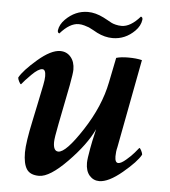

<svg xmlns="http://www.w3.org/2000/svg" viewBox="-46 -617 592 667"><g transform="rotate(5 250.0 -284.0)"><path d="M234.4 -575.2Q260.7 -575.2 290 -560.5Q293.9 -558.6 303.7 -553.2Q313.5 -547.9 318.8 -544.9Q324.2 -542 334 -539.6Q343.8 -537.1 354.5 -537.1Q385.7 -537.1 418.9 -575.2Q425.8 -573.2 424.8 -564.5Q421.9 -543 404.3 -525.4Q371.1 -492.2 327.1 -492.2Q299.8 -492.2 272.5 -505.9Q268.6 -507.8 258.3 -513.7Q248 -519.5 242.2 -522Q236.3 -524.4 226.1 -527.3Q215.8 -530.3 206.1 -530.3Q174.8 -530.3 141.6 -492.2Q134.8 -494.1 135.7 -502.9Q138.7 -523.4 156.2 -541Q190.4 -575.2 234.4 -575.2ZM283.2 -103.5Q286.1 -122.1 297.9 -171.9Q272.5 -117.2 211.9 -55.2Q151.4 6.8 114.3 6.8Q83 6.8 70.8 -12.2Q58.6 -31.2 58.6 -70.3Q58.6 -104.5 75.2 -181.6Q75.2 -182.6 87.4 -239.7Q99.6 -296.9 101.6 -308.6Q105.5 -328.1 105.5 -339.8Q105.5 -363.3 93.8 -363.3Q80.1 -363.3 57.1 -340.3Q34.2 -317.4 24.4 -304.7Q21.5 -304.7 17.1 -313.5Q12.7 -322.3 12.7 -327.1Q26.4 -352.5 72.3 -392.1Q118.2 -431.6 150.4 -431.6Q172.9 -431.6 187 -415Q201.2 -398.4 201.2 -371.1Q201.2 -358.4 193.4 -316.4L166 -177.7Q156.2 -128.9 156.2 -114.3Q156.2 -83 173.8 -83Q200.2 -83 255.9 -168.5Q311.5 -253.9 328.1 -337.9Q330.1 -348.6 336.9 -381.3Q343.8 -414.1 345.7 -424.8Q362.3 -429.7 387.7 -429.7Q416 -429.7 435.5 -424.8L377 -116.2Q373 -100.6 373 -84Q373 -61.5 384.8 -61.5Q394.5 -61.5 411.6 -76.2Q428.7 -90.8 438.5 -102.5Q448.2 -114.3 453.1 -120.1Q456.1 -120.1 460.4 -111.3Q464.8 -102.5 464.8 -97.7Q451.2 -72.3 403.8 -32.7Q356.4 6.8 324.2 6.8Q303.7 6.8 290 -8.8Q276.4 -24.4 276.4 -52.7Q276.4 -66.4 283.2 -103.5Z"/></g></svg>

Font: Crimson
Style: SemiboldItalic
Weight: 600
Italic angle: -11°
Version: Version 0.8 ; ttfautohint (v1.00) -l 8 -r 50 -G 200 -x 14 -D